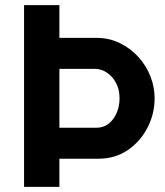

<svg xmlns="http://www.w3.org/2000/svg" viewBox="-20 -730 644 750"><path d="M358 -582Q407 -582 448.5 -561.5Q490 -541 520.5 -507.5Q551 -474 567.5 -432Q584 -390 584 -346Q584 -286 556.5 -232Q529 -178 479.5 -144Q430 -110 364 -110H212V0H74V-710H212V-582ZM357 -231Q384 -231 404 -246.5Q424 -262 435.5 -288.5Q447 -315 447 -346Q447 -380 433.5 -405.5Q420 -431 398 -446Q376 -461 351 -461H212V-231Z"/></svg>

Font: Raleway Thin
Style: Bold
Weight: 700
Version: Version 4.026